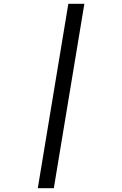

<svg xmlns="http://www.w3.org/2000/svg" viewBox="-20 -843 640 1006"><path d="M178 143 338 -823H422L262 143Z"/></svg>

Font: Iosevka Curly Extended
Style: Italic
Weight: 400
Width: 7
Italic angle: -9°
Monospace: yes
Designer: Belleve Invis
Foundry: Belleve Invis
Version: Version 11.1.0; ttfautohint (v1.8.3)